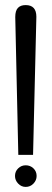

<svg xmlns="http://www.w3.org/2000/svg" viewBox="-20 -730 204 755"><path d="M40 -663 52 -121H110L123 -664Q123 -687 112.5 -698.5Q102 -710 81 -710Q61 -710 50.5 -699Q40 -688 40 -663ZM81 -80Q64 -80 51.5 -68Q39 -56 39 -38Q39 -21 51.5 -8Q64 5 81 5Q99 5 111.5 -8Q124 -21 124 -38Q124 -56 111.5 -68Q99 -80 81 -80Z"/></svg>

Font: Advent Pro Medium
Style: Regular
Weight: 500
Designer: VivaRado, Andreas Kalpakidis
Foundry: VivaRado, Andreas Kalpakidis
Version: Version 3.000